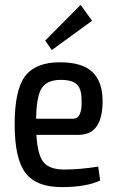

<svg xmlns="http://www.w3.org/2000/svg" viewBox="-20 -754 476 786"><path d="M192 -549 165 -588 310 -734 357 -669ZM243 -60Q307 -60 382 -72L390 -15Q333 12 232 12Q128 12 84 -46.5Q40 -105 40 -245Q40 -386 83 -442.5Q126 -499 225 -499Q316 -499 358 -459.5Q400 -420 400 -340Q400 -202 302 -202H129Q134 -118 159 -89Q184 -60 243 -60ZM229 -427Q173 -427 151 -393.5Q129 -360 128 -268H279Q316 -268 314 -340Q315 -387 296 -407Q277 -427 229 -427Z"/></svg>

Font: exo2condensed_r
Style: Regular
Weight: 400
Width: 3
Designer: Natanael Gama
Version: Version 1.001;PS 001.001;hotconv 1.0.70;makeotf.lib2.5.58329